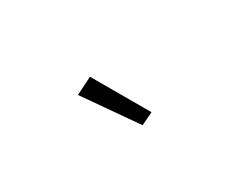

<svg xmlns="http://www.w3.org/2000/svg" viewBox="-33 -933 665 512"><g transform="rotate(-30 300.0 -677.0)"><path d="M193 -742 245 -768 340 -604 302 -586Z"/></g></svg>

Font: IBM Plex Sans KR Light
Style: Regular
Weight: 300
Designer: Mike Abbink; Paul van der Laan; Pieter van Rosmalen; Wujin Sim; Chorong Kim; Dohee Lee;
Foundry: Sandoll Inc.
Version: Version 1.001